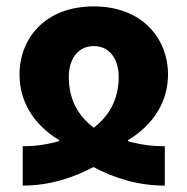

<svg xmlns="http://www.w3.org/2000/svg" viewBox="-20 -580 585 600"><path d="M51 0C134 0 208 -24 272 -58C336 -24 410 0 495 0V-123C464 -123 423 -126 380 -139V-142C463 -192 505 -266 505 -347C505 -460 424 -560 273 -560C121 -560 41 -460 41 -347C41 -266 82 -192 165 -142V-139C119 -126 81 -123 51 -123ZM273 -181C225 -217 195 -268 195 -340C195 -392 221 -436 273 -436C325 -436 351 -392 351 -340C351 -268 320 -217 273 -181Z"/></svg>

Font: Noto Sans Georgian Condensed ExtraBold
Style: Regular
Weight: 800
Width: 3
Designer: Monotype Design Team, Akaki Razmadze
Foundry: Google LLC
Version: Version 2.005